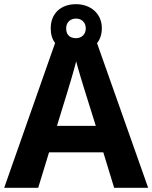

<svg xmlns="http://www.w3.org/2000/svg" viewBox="-20 -951 730 920"><path d="M527 -51H690L445 -744C460 -763 468 -787 468 -816C468 -887 413 -931 344 -931C272 -931 223 -887 223 -815C223 -787 230 -763 244 -745L0 -51H163L215 -221H475ZM344 -768C313 -768 297 -786 297 -815C297 -844 317 -862 344 -862C371 -862 391 -844 391 -815C391 -786 371 -768 344 -768ZM387 -514 439 -348H253L304 -514C311 -536 335 -617 345 -657C355 -617 377 -547 387 -514Z"/></svg>

Font: Noto Sans Tamil UI
Style: Bold
Weight: 700
Designer: Jelle Bosma - Monotype Design Team
Foundry: Monotype Imaging Inc.
Version: Version 2.004